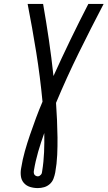

<svg xmlns="http://www.w3.org/2000/svg" viewBox="-20 -755 549 980"><path d="M173 205Q152 205 133 199Q114 193 101.5 178.5Q89 164 86.5 143.5Q84 123 88 103Q95 59 107 16.5Q119 -26 133.5 -68Q148 -110 163.5 -152Q179 -194 197 -236Q185 -363 165 -487.5Q145 -612 121 -735H200Q216 -644 229.5 -552Q243 -460 253 -367Q295 -460 339.5 -552Q384 -644 431 -735H509Q444 -611 382 -485Q320 -359 266 -230Q269 -187 271 -142.5Q273 -98 273.5 -53.5Q274 -9 272 36Q270 81 262 125Q259 141 253 157Q247 173 234 184.5Q221 196 205 200.5Q189 205 173 205ZM173 145Q178 145 182 142.5Q186 140 189 136.5Q192 133 193.5 128.5Q195 124 195 120Q203 71 205 21.5Q207 -28 206 -76Q189 -29 175 19Q161 67 153 116Q152 121 152.5 126.5Q153 132 155.5 136Q158 140 163 142.5Q168 145 173 145Z"/></svg>

Font: Iosevka Curly Oblique
Style: Regular
Weight: 400
Italic angle: -9°
Monospace: yes
Designer: Belleve Invis
Foundry: Belleve Invis
Version: Version 11.1.0; ttfautohint (v1.8.3)